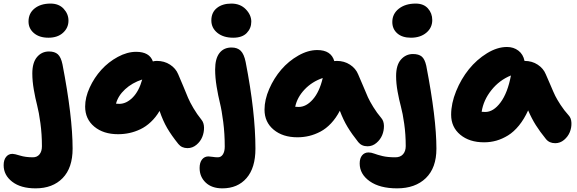

<svg xmlns="http://www.w3.org/2000/svg" viewBox="-132 -783 3196 1063"><path d="M136.2 -574.2Q85.9 -574.2 55.9 -599.6Q25.9 -625 25.9 -664.1Q25.9 -709.5 59.6 -736.3Q93.3 -763.2 147.9 -763.2Q193.8 -763.2 220.5 -734.4Q247.1 -705.6 247.1 -668.9Q247.1 -628.9 217 -601.6Q187 -574.2 136.2 -574.2ZM64.9 259.8Q-17.1 259.8 -64.5 223.1Q-111.8 186.5 -111.8 131.8Q-111.8 102.5 -98.4 85.7Q-85 68.8 -63 68.8Q-51.8 68.8 -21 78.4Q9.8 87.9 49.8 87.9Q73.7 87.9 86.9 71.3Q100.1 54.7 100.1 26.9Q100.1 -39.6 91.8 -100.8Q83.5 -162.1 73.5 -200.4Q63.5 -238.8 55.2 -286.4Q46.9 -334 46.9 -376Q46.9 -436.5 73 -467.3Q99.1 -498 139.2 -498Q170.9 -498 188.2 -482.4Q205.6 -466.8 213.9 -426.8Q270 -136.2 270 40Q270 146.5 214.8 203.1Q159.7 259.8 64.9 259.8Z M521.5 -40Q440.4 -40 389.9 -82Q339.4 -124 339.4 -192.9Q339.4 -243.7 364.5 -298.3Q389.6 -353 429 -396.5Q468.3 -439.9 520.3 -468Q572.3 -496.1 621.6 -496.1Q695.8 -496.1 714.4 -442.9Q724.6 -445.8 736.3 -445.8Q777.8 -445.8 809.6 -425Q841.3 -404.3 854.5 -372.1Q866.2 -346.2 882.8 -305.4Q899.4 -264.6 909.4 -241Q919.4 -217.3 939 -184.1Q958.5 -150.9 983.4 -120.1Q997.1 -103.5 997.6 -76.7Q998 -49.8 987.8 -24.7Q977.5 0.5 955.6 18.8Q933.6 37.1 906.2 37.1Q874 37.1 855.5 14.2Q817.4 -33.2 793.7 -73.7Q770 -114.3 751.5 -168.9Q730.5 -133.3 703.1 -107.7Q675.8 -82 645.5 -67.6Q615.2 -53.2 584.7 -46.6Q554.2 -40 521.5 -40ZM528.3 -208Q567.4 -208 602.3 -242.9Q637.2 -277.8 655.3 -342.8Q599.6 -324.7 560.5 -288.6Q521.5 -252.4 510.3 -209Q516.1 -208 528.3 -208Z M1159.2 -574.2Q1104.5 -574.2 1071.3 -601.3Q1038.1 -628.4 1038.1 -669.9Q1038.1 -713.9 1068.6 -738.5Q1099.1 -763.2 1148.9 -763.2Q1198.2 -763.2 1228.8 -731.7Q1259.3 -700.2 1259.3 -663.1Q1259.3 -626.5 1234.1 -600.3Q1209 -574.2 1159.2 -574.2ZM1099.1 259.8Q1040.5 259.8 1006.8 227.8Q973.1 195.8 973.1 147Q973.1 116.7 986.6 99.9Q1000 83 1022 83Q1029.3 83 1044.7 85.4Q1060.1 87.9 1074.2 87.9Q1091.8 87.9 1102.1 71.8Q1112.3 55.7 1112.3 28.8Q1112.3 -42 1104 -107.2Q1095.7 -172.4 1085.7 -212.6Q1075.7 -252.9 1067.4 -303.2Q1059.1 -353.5 1059.1 -397.9Q1059.1 -458.5 1083 -489.3Q1106.9 -520 1149.9 -520Q1182.6 -520 1200.9 -501.7Q1219.2 -483.4 1228 -439.9Q1282.2 -162.6 1282.2 40Q1282.2 146.5 1232.9 203.1Q1183.6 259.8 1099.1 259.8Z M1514.6 -22.9Q1433.6 -22.9 1383.1 -64.9Q1332.5 -106.9 1332.5 -175.8Q1332.5 -231 1358.6 -290.8Q1384.8 -350.6 1425.3 -397.7Q1465.8 -444.8 1519.5 -475.3Q1573.2 -505.9 1624.5 -505.9Q1701.2 -505.9 1718.8 -444.8Q1723.6 -445.8 1732.4 -445.8Q1773.9 -445.8 1805.7 -425Q1837.4 -404.3 1850.6 -372.1Q1861.3 -348.6 1878.2 -307.6Q1895 -266.6 1905 -244.6Q1915 -222.7 1934.8 -190.4Q1954.6 -158.2 1979.5 -128.9Q1993.2 -112.8 1993.7 -86.2Q1994.1 -59.6 1983.9 -34.7Q1973.6 -9.8 1951.9 8.5Q1930.2 26.9 1902.8 26.9Q1870.1 26.9 1851.6 3.9Q1815.9 -41 1792.2 -80.1Q1768.6 -119.1 1749.5 -169.9Q1728.5 -129.4 1700.9 -100.1Q1673.3 -70.8 1642.3 -54.4Q1611.3 -38.1 1579.8 -30.5Q1548.3 -22.9 1514.6 -22.9ZM1521.5 -190.9Q1563.5 -190.9 1600.1 -232.7Q1636.7 -274.4 1654.8 -351.1Q1595.7 -331.1 1554.4 -287.6Q1513.2 -244.1 1502.4 -191.9Q1508.3 -190.9 1521.5 -190.9Z M2143.1 -574.2Q2094.7 -574.2 2067.4 -598.4Q2040 -622.6 2040 -661.1Q2040 -706.5 2076.2 -734.9Q2112.3 -763.2 2169.4 -763.2Q2213.4 -763.2 2237.3 -736.3Q2261.2 -709.5 2261.2 -671.9Q2261.2 -629.4 2228.3 -601.8Q2195.3 -574.2 2143.1 -574.2ZM2066.4 259.8Q1970.7 259.8 1915 220.5Q1859.4 181.2 1859.4 122.1Q1859.4 93.3 1872.8 77.1Q1886.2 61 1908.2 61Q1923.3 61 1940.4 67.6Q1957.5 74.2 1986.1 81.1Q2014.6 87.9 2057.1 87.9Q2084.5 87.9 2099.4 71Q2114.3 54.2 2114.3 25.9Q2114.3 -38.1 2106 -97.2Q2097.7 -156.2 2087.6 -193.1Q2077.6 -230 2069.3 -275.6Q2061 -321.3 2061 -361.8Q2061 -423.3 2088.1 -453.6Q2115.2 -483.9 2154.3 -483.9Q2186 -483.9 2202.9 -470Q2219.7 -456.1 2228 -418.9Q2284.2 -128.4 2284.2 40Q2284.2 146.5 2225.6 203.1Q2167 259.8 2066.4 259.8Z M2547.9 4.9Q2466.8 4.9 2416.3 -37.1Q2365.7 -79.1 2365.7 -147.9Q2365.7 -210.4 2393.3 -278.3Q2420.9 -346.2 2464.1 -399.7Q2507.3 -453.1 2564 -488Q2620.6 -522.9 2674.8 -522.9Q2711.4 -522.9 2738 -502.7Q2764.6 -482.4 2772 -445.8Q2813.5 -445.8 2845 -425Q2876.5 -404.3 2889.6 -372.1Q2897.9 -354.5 2915.5 -312.5Q2933.1 -270.5 2942.4 -251.7Q2951.7 -232.9 2971.7 -202.1Q2991.7 -171.4 3016.6 -144Q3030.8 -128.9 3031.7 -102.5Q3032.7 -76.2 3022.7 -51.5Q3012.7 -26.9 2991 -8.5Q2969.2 9.8 2941.9 9.8Q2909.2 9.8 2890.6 -13.2Q2856.9 -54.7 2834.5 -90.3Q2812 -126 2792 -171.9Q2770 -123.5 2741.5 -88.4Q2712.9 -53.2 2680.9 -33.4Q2648.9 -13.7 2616.2 -4.4Q2583.5 4.9 2547.9 4.9ZM2554.7 -163.1Q2600.1 -163.1 2639.4 -216.1Q2678.7 -269 2696.8 -365.2Q2632.8 -339.4 2588.6 -283.9Q2544.4 -228.5 2534.7 -164.1Q2541.5 -163.1 2554.7 -163.1Z"/></svg>

Font: Shantell Sans Irregular
Style: Regular
Weight: 800
Designer: Stephen Nixon, Anya Danilova, Shantell Martin
Foundry: Arrow Type
Version: Version 1.006;[9816181b4]